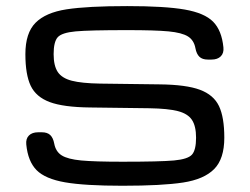

<svg xmlns="http://www.w3.org/2000/svg" viewBox="-20 -593 811 624"><path d="M65.4 -123.5Q63.5 -142.1 74 -152.6Q84.5 -163.1 104 -163.1H116.2Q133.8 -163.1 143.3 -154.1Q152.8 -145 156.2 -126.5Q161.1 -100.1 180.7 -87.9Q200.2 -75.7 243.7 -71.5Q287.1 -67.4 377.9 -67.4Q500.5 -67.4 545.7 -71.5Q590.8 -75.7 604 -90.6Q617.2 -105.5 617.2 -145.5Q617.2 -183.1 603.8 -203.4Q590.3 -223.6 558.1 -231.9Q525.9 -240.2 465.8 -241.2L272.9 -243.7Q186.5 -244.6 141.8 -261.2Q97.2 -277.8 79.8 -314.2Q62.5 -350.6 62.5 -417Q62.5 -485.8 95.5 -519Q128.4 -552.2 196.3 -562.7Q264.2 -573.2 393.6 -573.2Q516.1 -573.2 580.3 -562Q644.5 -550.8 672.6 -522.5Q700.7 -494.1 706.1 -439Q708 -420.4 697.5 -409.9Q687 -399.4 667.5 -399.4H655.3Q637.7 -399.4 628.2 -408.4Q618.7 -417.5 615.2 -436Q610.4 -462.4 590.8 -474.6Q571.3 -486.8 527.8 -491Q484.4 -495.1 393.6 -495.1Q271 -495.1 225.8 -491Q180.7 -486.8 167.5 -471.9Q154.3 -457 154.3 -417Q154.3 -379.4 167.7 -359.1Q181.2 -338.9 213.4 -330.6Q245.6 -322.3 305.7 -321.3L498.5 -318.8Q585 -317.9 629.6 -301.3Q674.3 -284.7 691.7 -248.3Q709 -211.9 709 -145.5Q709 -76.7 676 -43.5Q643.1 -10.3 575.2 0.2Q507.3 10.7 377.9 10.7Q255.4 10.7 191.2 -0.5Q127 -11.7 98.9 -40Q70.8 -68.4 65.4 -123.5Z"/></svg>

Font: Gyrochrome
Style: Regular
Weight: 400
Designer: David Moles
Foundry: David Moles
Version: Version 1.005;Glyphs 3.2.3 (3260)